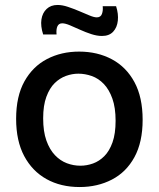

<svg xmlns="http://www.w3.org/2000/svg" viewBox="-20 -741 640 774"><path d="M301 13Q225 13 167.5 -19Q110 -51 77.5 -112Q45 -173 45 -262Q45 -353 78.5 -413Q112 -473 169.5 -503Q227 -533 299 -533Q373 -533 431 -502Q489 -471 522 -410Q555 -349 555 -258Q555 -168 522 -107.5Q489 -47 431 -17Q373 13 301 13ZM304 -73Q330 -73 355 -82Q380 -91 400.5 -111.5Q421 -132 433.5 -167Q446 -202 446 -254Q446 -307 433 -343.5Q420 -380 398.5 -402.5Q377 -425 350 -434.5Q323 -444 296 -444Q271 -444 246 -435Q221 -426 200.5 -406Q180 -386 167 -351Q154 -316 154 -264Q154 -211 167 -174.5Q180 -138 201.5 -115.5Q223 -93 249.5 -83Q276 -73 304 -73ZM391 -596Q371 -596 348 -603.5Q325 -611 303 -621Q281 -631 262 -639Q243 -647 231 -647Q217 -647 211.5 -635Q206 -623 208 -602H154Q143 -636 147 -662.5Q151 -689 168 -705Q185 -721 212 -721Q231 -721 253.5 -713.5Q276 -706 298.5 -696.5Q321 -687 340 -679Q359 -671 370 -671Q386 -671 391 -685Q396 -699 394 -716H448Q458 -685 455 -657.5Q452 -630 436 -613Q420 -596 391 -596Z"/></svg>

Font: Bricolage Grotesque 48pt Condensed ExtraBold Medium
Style: Regular
Weight: 500
Version: Version 1.000;gftools[0.9.30]